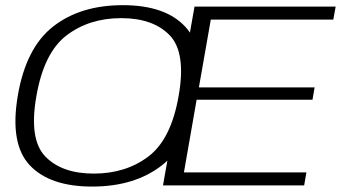

<svg xmlns="http://www.w3.org/2000/svg" viewBox="-20 -700 1298 725"><path d="M328 4.5Q168 4.5 92.2 -76.2Q16.5 -157 47 -337.5Q77.5 -519 180.5 -599.8Q283.5 -680.5 443.8 -680.5Q604 -680.5 679.5 -599.2Q755 -518 725 -337.5Q694.5 -156 591.5 -75.8Q488.5 4.5 328 4.5ZM334 -44.5Q455 -44.5 540.5 -109.2Q626 -174 654.5 -337.5Q683.5 -501.5 621 -566.5Q558.5 -631.5 437.5 -631.5Q317 -631.5 231.5 -566.5Q146 -501.5 117.5 -337.5Q88.5 -174 151 -109.2Q213.5 -44.5 334 -44.5ZM595.5 0 714.5 -675H1247.5L1238.5 -626H776L731 -370H1168L1160 -323.5H722.5L674.5 -49H1137L1128.5 0Z"/></svg>

Font: Anybody ExtraExpanded Light
Style: Italic
Weight: 300
Width: 8
Italic angle: -10°
Designer: Tyler Finck
Foundry: Etcetera Type Company
Version: Version 1.010; ttfautohint (v1.8.3) -l 8 -r 50 -G 200 -x 14 